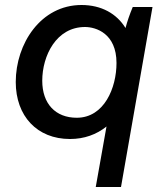

<svg xmlns="http://www.w3.org/2000/svg" viewBox="-20 -548 657 768"><path d="M511 -520C498 -489 489 -462 482 -436C447 -493 386 -528 306 -528C143 -528 43 -373 43 -220C43 -84 128 8 260 8C317 8 366 -10 406 -42L363 200H464L590 -520ZM320 -440C364 -440 446 -414 446 -296C446 -197 397 -77 287 -77C202 -77 149 -133 149 -225C149 -325 205 -440 320 -440Z"/></svg>

Font: Fixel Text 20240404 Medium
Style: Italic
Weight: 500
Width: 4
Italic angle: -10°
Designer: AlfaBravo + MacPaw
Foundry: Kyrylo Tkachov, Marchela Mozhyna, Serhii Makarenko, Maria Weinstein, Zakhar Kryvoshyya
Version: Version 1.211;Glyphs 3.2 (3225)